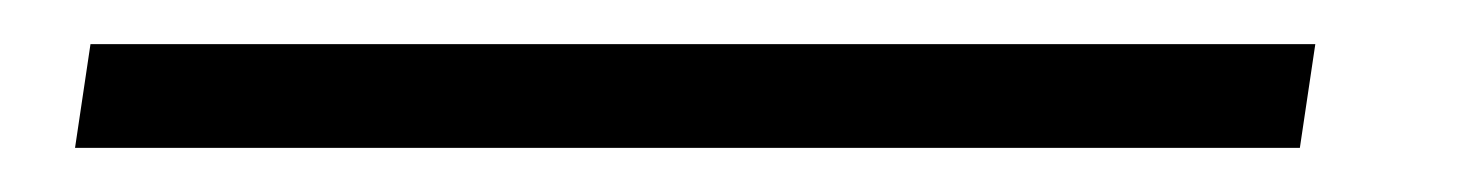

<svg xmlns="http://www.w3.org/2000/svg" viewBox="-20 79 664 87"><path d="M569 146H14L21 99H576Z"/></svg>

Font: Arsenal SC
Style: Italic
Weight: 400
Italic angle: -9.10001°
Designer: Andrij Shevchenko
Foundry: Stairsfor
Version: Version 2.001; ttfautohint (v1.8.4.7-5d5b)